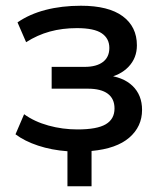

<svg xmlns="http://www.w3.org/2000/svg" viewBox="-20 -519 561 669"><path d="M215 130V8Q160 4 113 -11.5Q66 -27 34 -51L64 -121Q100 -95 149 -81.5Q198 -68 250 -68Q318 -68 348.5 -86Q379 -104 379 -141Q379 -175 355.5 -192.5Q332 -210 286 -210H160V-286H275Q316 -286 338.5 -303Q361 -320 361 -352Q361 -385 334.5 -403Q308 -421 248 -421Q197 -421 153.5 -409Q110 -397 71 -372L41 -441Q83 -470 139 -484.5Q195 -499 262 -499Q358 -499 407.5 -462.5Q457 -426 457 -361Q457 -317 428 -286.5Q399 -256 350 -247L347 -257Q408 -252 441.5 -220Q475 -188 475 -136Q475 -78 430.5 -39.5Q386 -1 299 7V130Z"/></svg>

Font: Nunito Sans 11pt SemiBold
Style: Regular
Weight: 600
Version: Version 3.101;gftools[0.9.27]